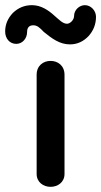

<svg xmlns="http://www.w3.org/2000/svg" viewBox="-76 -708 392 744"><path d="M195 -536C223 -536 247 -547 267 -568C286 -589 296 -614 296 -643C296 -667 276 -688 253 -688C232 -688 211 -670 211 -646C211 -630 195 -616 184 -616C167 -616 154 -631 134 -648C113 -667 84 -688 48 -688C19 -688 -5 -678 -26 -658C-46 -637 -56 -613 -56 -586C-56 -558 -38 -538 -13 -538C11 -538 29 -559 29 -584C29 -601 37 -610 53 -610C68 -610 78 -601 94 -584C125 -559 155 -536 195 -536ZM120 16C148 16 174 -2 174 -34V-418C174 -454 148 -472 120 -472C92 -472 66 -454 66 -418V-34C66 -2 92 16 120 16Z"/></svg>

Font: Dongle
Style: Regular
Weight: 400
Designer: Yanghee Ryu
Foundry: Yanghee Ryu
Version: Version 2.000